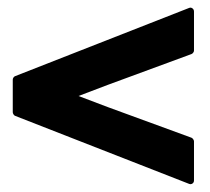

<svg xmlns="http://www.w3.org/2000/svg" viewBox="-20 -578 537 492"><path d="M12.7 -374Q12.7 -376.5 14.4 -379.2Q16.1 -381.8 18.6 -382.8L464.4 -557.6Q469.2 -559.6 473.1 -556.6Q477.1 -553.7 477.1 -548.3V-448.2Q477.1 -445.8 475.1 -443.1Q473.1 -440.4 470.7 -439.5L255.9 -360.4L181.2 -332L255.9 -303.7L470.7 -225.1Q473.1 -224.1 475.1 -221.2Q477.1 -218.3 477.1 -215.8V-115.7Q477.1 -110.4 473.1 -107.7Q469.2 -105 464.4 -106.9L18.6 -281.2Q16.1 -282.2 14.4 -285.2Q12.7 -288.1 12.7 -290.5Z"/></svg>

Font: Pyidaungsu ZawDecode
Style: Bold
Weight: 700
Designer: Sun Tun
Foundry: Your Own Font Foundry
Version: Version 2.50